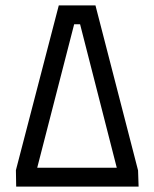

<svg xmlns="http://www.w3.org/2000/svg" viewBox="-20 -692 570 712"><path d="M198 -672H334L492 -60L494 0H40L39 -61ZM255 -602 118 -70H413L277 -602Z"/></svg>

Font: Panefresco 400wt
Style: Regular
Weight: 400
Foundry: Campivisivi & Chank Co
Version: Version 1.002